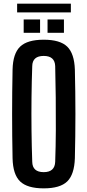

<svg xmlns="http://www.w3.org/2000/svg" viewBox="-20 -1026 480 1054"><path d="M220 8Q130 8 90.5 -30Q51 -68 49 -157Q44 -400 49 -644Q51 -732 90.5 -770Q130 -808 220 -808Q310 -808 349 -770Q388 -732 391 -644Q397 -399 391 -157Q388 -68 349 -30Q310 8 220 8ZM220 -81Q281 -81 283 -138Q286 -221 286.5 -311Q287 -401 286 -491Q285 -581 283 -663Q281 -719 220 -719Q158 -719 157 -663Q154 -581 153 -491Q152 -401 153 -311Q154 -221 157 -138Q158 -81 220 -81ZM241 -846V-919H331V-846ZM110 -846V-919H200V-846ZM74 -958V-1006H369V-958Z"/></svg>

Font: Big Shoulders Display
Style: Bold
Weight: 700
Designer: Patric King
Foundry: XO Type Co
Version: Version 1.000; ttfautohint (v1.8.2)